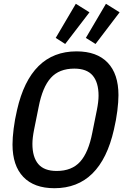

<svg xmlns="http://www.w3.org/2000/svg" viewBox="-20 -981 659 1013"><path d="M267 12Q160 12 103 -47.5Q46 -107 46 -219Q46 -254 52 -302Q58 -350 70 -401Q105 -555 183.5 -632.5Q262 -710 384 -710Q491 -710 548 -650.5Q605 -591 605 -479Q605 -444 599 -396Q593 -348 581 -297Q546 -143 467.5 -65.5Q389 12 267 12ZM279 -79Q359 -79 403 -128Q447 -177 467 -281L491 -400Q500 -445 500 -476Q500 -546 469 -582.5Q438 -619 372 -619Q292 -619 248 -570Q204 -521 184 -417L160 -298Q151 -253 151 -222Q151 -152 182 -115.5Q213 -79 279 -79ZM324 -749 274 -781 380 -961 452 -916ZM484 -749 433 -781 539 -961 611 -916Z"/></svg>

Font: IBM Plex Sans Cond Medm
Style: Italic
Weight: 500
Width: 3
Italic angle: -11°
Designer: Mike Abbink, Paul van der Laan, Pieter van Rosmalen
Foundry: Bold Monday
Version: Version 1.3